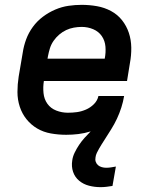

<svg xmlns="http://www.w3.org/2000/svg" viewBox="-20 -548 640 792"><path d="M395 224Q370 224 347 218Q324 212 306.5 197.5Q289 183 281.5 161Q274 139 278 114Q280 98 288 81.5Q296 65 306 50Q316 35 328.5 21Q341 7 354 -6Q328 2 303 5Q278 8 253 8Q221 8 190 2.5Q159 -3 133.5 -18Q108 -33 89.5 -56Q71 -79 61.5 -108Q52 -137 52 -168.5Q52 -200 57 -232L74 -332Q78 -359 88 -386Q98 -413 115.5 -437Q133 -461 157 -479Q181 -497 208 -508.5Q235 -520 262.5 -524Q290 -528 317 -528Q349 -528 380 -522.5Q411 -517 438 -502.5Q465 -488 483.5 -464.5Q502 -441 511.5 -412.5Q521 -384 521.5 -352Q522 -320 516 -288L504 -214H161Q157 -189 159.5 -164Q162 -139 175.5 -120Q189 -101 212 -92Q235 -83 260 -83Q279 -83 297.5 -85.5Q316 -88 334.5 -96Q353 -104 367.5 -118.5Q382 -133 386 -152H492Q488 -128 480.5 -104.5Q473 -81 462.5 -58.5Q452 -36 438.5 -14.5Q425 7 411 29Q405 38 399.5 47Q394 56 389 64.5Q384 73 379.5 82.5Q375 92 374 101Q372 111 375 119.5Q378 128 384.5 133.5Q391 139 400 141.5Q409 144 418 144Q428 144 437.5 142.5Q447 141 458 139L444 219Q432 221 419.5 222.5Q407 224 395 224ZM176 -306H412Q417 -331 415 -355.5Q413 -380 400 -399Q387 -418 364.5 -427.5Q342 -437 317 -437Q301 -437 284.5 -434Q268 -431 253 -424Q238 -417 224.5 -405.5Q211 -394 201 -379.5Q191 -365 186 -349Q181 -333 178 -317Z"/></svg>

Font: Iosevka SmBd Ex Obl
Style: Regular
Weight: 600
Width: 7
Italic angle: -9°
Monospace: yes
Designer: Belleve Invis
Foundry: Belleve Invis
Version: Version 32.5.0; ttfautohint (v1.8.4)